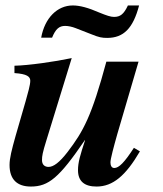

<svg xmlns="http://www.w3.org/2000/svg" viewBox="-20 -675 596 704"><path d="M471 -133C436 -79 416 -59 399 -59C388 -59 385 -70 385 -80C385 -92 397 -137 410 -183L488 -449H370C316 -249 286 -194 228 -118C198 -79 176 -63 158 -63C144 -63 134 -71 134 -88C134 -103 136 -115 150 -160L243 -462C182 -449 84 -435 33 -434V-407C79 -404 91 -394 91 -379C91 -363 82 -333 74 -304L37 -176C23 -126 15 -95 15 -70C15 -17 43 9 93 9C158 9 197 -23 291 -161H292C274 -106 266 -80 266 -51C266 -10 290 9 334 9C394 9 441 -31 493 -120ZM449 -655C434 -623 421 -613 398 -613C386 -613 371 -618 344 -629C303 -647 272 -655 247 -655C190 -655 144 -609 131 -537H171C184 -569 197 -580 219 -580C230 -580 244 -577 257 -572L316 -549C343 -538 354 -536 373 -536C433 -536 468 -571 490 -655Z"/></svg>

Font: XITS
Style: Bold Italic
Weight: 700
Italic angle: -16.33°
Designer: MicroPress Inc., with final additions and corrections provided by Coen Hoffman, Elsevier (retired)
Version: Version 1.105